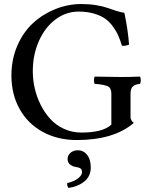

<svg xmlns="http://www.w3.org/2000/svg" viewBox="-20 -678 733 943"><path d="M379.9 -658.2Q418.5 -658.2 452.1 -652.6Q485.8 -647 505.6 -639.9Q525.4 -632.8 549.1 -625.2Q572.8 -617.7 590.8 -615.2Q608.9 -529.8 613.8 -459Q597.2 -451.7 579.1 -453.1Q570.3 -481.9 560.5 -503.9Q550.8 -525.9 533.7 -549.1Q516.6 -572.3 495.1 -587.2Q473.6 -602.1 440.4 -611.6Q407.2 -621.1 366.2 -621.1Q304.7 -621.1 253.2 -583Q201.7 -544.9 171.4 -477.3Q141.1 -409.7 141.1 -327.1Q141.1 -286.6 150.4 -245.1Q159.7 -203.6 179.2 -164.3Q198.7 -125 226.3 -94.5Q253.9 -64 293.7 -45.4Q333.5 -26.9 379.9 -26.9Q485.4 -26.9 526.9 -65.9V-217.8Q526.9 -245.6 509.3 -254.2Q491.7 -262.7 445.8 -266.1Q441.4 -270.5 441.4 -283.9Q441.4 -297.4 445.8 -301.8Q533.7 -299.8 574.2 -299.8Q617.2 -299.8 667 -301.8Q671.4 -297.4 671.4 -283.9Q671.4 -270.5 667 -266.1Q643.6 -263.7 632.3 -253.2Q621.1 -242.7 621.1 -217.8V-102.1Q621.1 -86.9 637.2 -74.2Q539.1 9.8 356.9 9.8Q262.2 9.8 189 -30.8Q115.7 -71.3 75.9 -143.3Q36.1 -215.3 36.1 -307.1Q36.1 -386.7 65.4 -454.1Q94.7 -521.5 143.1 -565.4Q191.4 -609.4 252.9 -633.8Q314.5 -658.2 379.9 -658.2ZM361.8 60.1Q390.1 60.1 408 82.8Q425.8 105.5 425.8 145Q425.8 187 395.3 212.4Q364.7 237.8 316.9 245.1Q308.6 236.3 310.1 221.2Q343.8 213.4 363.3 198Q382.8 182.6 382.8 168Q382.8 154.3 375 149.2Q367.2 144 352.1 142.1Q335.9 139.2 324 129.9Q312 120.6 312 103Q312 84.5 326.4 72.3Q340.8 60.1 361.8 60.1Z"/></svg>

Font: Common Serif News
Style: Regular
Weight: 450
Designer: Philipp H. Poll, Khaled Hosny
Foundry: Stefan Peev, Context Ltd.
Version: Version 1.026